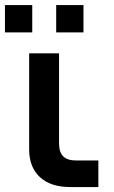

<svg xmlns="http://www.w3.org/2000/svg" viewBox="-38 -754 460 774"><path d="M188.5 -733.5H298.5V-623.5H188.5ZM-18 -733.5H92V-623.5H-18ZM358.5 0H244.5Q166 0 122.8 -40Q79.5 -80 79.5 -152.5V-539H200V-177Q200 -140.5 216.8 -123.8Q233.5 -107 270 -107H358.5Z"/></svg>

Font: Vela Sans Bd
Style: Bold
Weight: 700
Designer: Principal design: Mikhail Sharanda - project Manrope.
Design modification: Ravid Balaliev
Foundry: Mikhail Sharanda
Version: Version 1.001